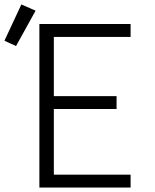

<svg xmlns="http://www.w3.org/2000/svg" viewBox="-78 -843 698 863"><path d="M99 0V-735H509V-677H164V-411H446V-353H164V-58H509V0ZM-6 -636 -58 -660 18 -823 82 -795Z"/></svg>

Font: Iosevka Custom Light Extended
Style: Regular
Weight: 300
Width: 7
Monospace: yes
Designer: Belleve Invis
Foundry: Belleve Invis
Version: Version 11.2.4; ttfautohint (v1.8.4)